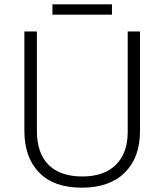

<svg xmlns="http://www.w3.org/2000/svg" viewBox="-20 -860 762 890"><path d="M629 -252Q629 -130 558.5 -60Q488 10 359 10Q230 10 161.5 -60Q93 -130 93 -254V-714H151V-254Q151 -150 205 -96Q259 -42 362 -42Q463 -42 517.5 -96.5Q572 -151 572 -248V-714H629ZM499 -840V-792H223V-840Z"/></svg>

Font: RS Noto Sans Light
Style: Regular
Weight: 300
Designer: Monotype Design Team
Foundry: Monotype Imaging Inc.
Version: Version 3.10